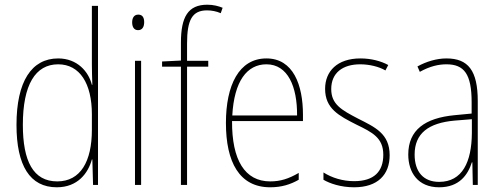

<svg xmlns="http://www.w3.org/2000/svg" viewBox="-20 -785 2122 815"><path d="M221 10C310 10 354 -50 370 -108H372L375 0H396V-760H370V-511C370 -483 371 -456 372 -425H370C356 -481 308 -537 227 -537C114 -537 50 -439 50 -255C50 -82 107 10 221 10ZM223 -15C121 -15 77 -101 77 -255C77 -425 130 -512 227 -512C319 -512 370 -430 370 -300V-234C370 -100 322 -15 223 -15Z M567 -723C547 -723 541 -706 541 -690C541 -672 548 -657 566 -657C584 -657 592 -671 592 -691C592 -707 587 -723 567 -723ZM579 -527H553V0H579Z M864 -502V-527H774V-600C774 -701 796 -741 859 -741C878 -741 899 -737 917 -729L925 -752C908 -759 886 -765 860 -765C778 -765 748 -713 748 -604V-528L668 -524V-502H748V0H774V-502Z M1111 -537C994 -537 939 -423 939 -263C939 -97 996 10 1127 10C1175 10 1213 -2 1248 -22V-51C1205 -26 1170 -15 1127 -15C1019 -15 964 -106 965 -271H1266V-298C1266 -424 1225 -537 1111 -537ZM1111 -512C1202 -512 1242 -417 1241 -295H966C974 -440 1028 -512 1111 -512Z M1634 -126C1634 -218 1572 -245 1499 -282C1430 -318 1386 -342 1386 -407C1386 -476 1435 -512 1509 -512C1548 -512 1589 -502 1616 -486L1628 -509C1597 -526 1555 -537 1510 -537C1411 -537 1360 -482 1360 -408C1360 -324 1418 -294 1493 -256C1561 -223 1607 -200 1607 -128C1607 -57 1568 -16 1483 -16C1435 -16 1389 -30 1353 -53V-22C1380 -6 1427 10 1483 10C1584 10 1634 -44 1634 -126Z M1875 -537C1834 -537 1790 -524 1752 -503L1762 -480C1805 -504 1842 -512 1875 -512C1950 -512 1982 -471 1982 -351V-303L1909 -296C1785 -284 1713 -234 1713 -129C1713 -53 1754 10 1844 10C1930 10 1966 -43 1983 -96H1985L1987 0H2008V-356C2008 -486 1967 -537 1875 -537ZM1909 -273 1983 -279V-220C1982 -98 1943 -13 1844 -13C1778 -13 1740 -55 1740 -129C1740 -219 1799 -263 1909 -273Z"/></svg>

Font: Noto Sans Arabic UI Cn Th
Style: Regular
Weight: 100
Width: 3
Designer: Monotype Design Team, Nadine Chahine and Nizar Qandah
Foundry: Monotype Imaging Inc.
Version: Version 2.010